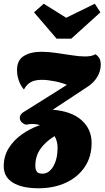

<svg xmlns="http://www.w3.org/2000/svg" viewBox="-55 -807 559 1027"><path d="M83 -140Q51 -152 51 -177Q51 -198 80 -213L303 -353Q275 -365 236.5 -372.5Q198 -380 169 -380Q132 -380 109.5 -367.5Q87 -355 73 -328Q55 -349 45.5 -376.5Q36 -404 36 -432Q36 -485 72.5 -507.5Q109 -530 167 -530Q202 -530 244.5 -524Q287 -518 328.5 -511.5Q370 -505 400 -505Q436 -505 456 -517Q473 -504 478.5 -491.5Q484 -479 484 -462Q484 -427 465.5 -396Q447 -365 415 -344L227 -220Q328 -212 381.5 -164Q435 -116 435 -42Q435 32 398 86.5Q361 141 297 170.5Q233 200 151 200Q63 200 14 170Q-35 140 -35 82Q-35 29 -9 -13.5Q17 -56 61 -87.5Q105 -119 159 -138Q139 -144 117 -144Q106 -144 83 -140ZM134 80Q134 100 142 111Q150 122 172 122Q207 122 230 83Q253 44 253 -18Q253 -51 237 -79Q187 -48 160.5 -9.5Q134 29 134 80ZM248 -600 127 -741 179 -787 299 -712 452 -787 482 -741 326 -600Z"/></svg>

Font: Sansita Swashed Black
Style: Regular
Weight: 900
Designer: Pablo Cosgaya
Foundry: Omnibus-Type
Version: Version 1.003; ttfautohint (v1.8.3)